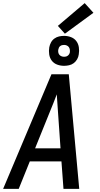

<svg xmlns="http://www.w3.org/2000/svg" viewBox="-20 -1211 640 1231"><path d="M0 0 310 -735H421L488 0H387L374 -176H171L100 0ZM368 -260 352 -490Q350 -519 348 -548Q346 -577 344 -606Q333 -577 321.5 -548Q310 -519 298 -490L205 -260ZM391 -789Q367 -789 346 -797Q325 -805 312 -822Q299 -839 295.5 -862Q292 -885 296 -908Q299 -924 307 -939Q315 -954 329 -964Q343 -974 359 -977.5Q375 -981 391 -981Q414 -981 435 -973Q456 -965 469 -948Q482 -931 485.5 -908Q489 -885 485 -862Q483 -846 474.5 -831Q466 -816 452.5 -806Q439 -796 422.5 -792.5Q406 -789 391 -789ZM391 -847Q397 -847 403 -848.5Q409 -850 414.5 -854Q420 -858 423.5 -864Q427 -870 428 -876Q429 -885 427.5 -894Q426 -903 421 -909.5Q416 -916 408 -919.5Q400 -923 391 -923Q384 -923 378 -921.5Q372 -920 366.5 -916Q361 -912 358 -906Q355 -900 354 -894Q352 -885 353.5 -876Q355 -867 360 -860.5Q365 -854 373.5 -850.5Q382 -847 391 -847ZM396 -995 351 -1045 523 -1191 579 -1129Z"/></svg>

Font: Iosevka SS04 Medium Extended
Style: Italic
Weight: 500
Width: 7
Italic angle: -9°
Monospace: yes
Designer: Belleve Invis
Foundry: Belleve Invis
Version: Version 19.0.0; ttfautohint (v1.8.4)